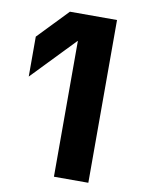

<svg xmlns="http://www.w3.org/2000/svg" viewBox="-81 -762 615 819"><g transform="rotate(10 226.5 -352.5)"><path d="M210 0V-588H209L30 -402V-575L155 -705H359V0Z"/></g></svg>

Font: TikTok Sans 24pt
Style: Bold
Weight: 700
Version: Version 4.000